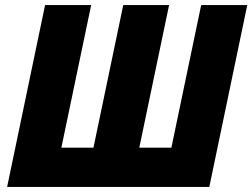

<svg xmlns="http://www.w3.org/2000/svg" viewBox="-20 -734 991 754"><path d="M8 0H802L951 -714H770L653 -154H527L644 -714H464L347 -154H221L338 -714H157Z"/></svg>

Font: Noto Sans SemiCondensed Black
Style: Italic
Weight: 900
Width: 4
Italic angle: -12°
Designer: Monotype Design Team
Foundry: Monotype Imaging Inc.
Version: Version 2.013